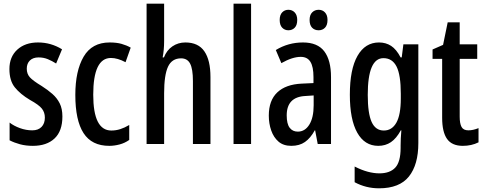

<svg xmlns="http://www.w3.org/2000/svg" viewBox="-20 -780 2628 1040"><path d="M318 -149Q318 -70 275.5 -30Q233 10 158 10Q120 10 88.5 1.5Q57 -7 32 -20V-116Q55 -98 88 -86Q121 -74 155 -74Q187 -74 205 -92.5Q223 -111 223 -143Q223 -171 207 -191.5Q191 -212 142 -239Q90 -270 60.5 -306.5Q31 -343 31 -406Q31 -472 73.5 -511Q116 -550 186 -550Q256 -550 316 -513L284 -436Q262 -450 239 -459.5Q216 -469 189 -469Q159 -469 142 -452.5Q125 -436 125 -408Q125 -380 141.5 -361.5Q158 -343 206 -314Q239 -293 264 -271Q289 -249 303.5 -220Q318 -191 318 -149Z M572 10Q477 10 432.5 -59Q388 -128 388 -266Q388 -396 433 -473Q478 -550 574 -550Q611 -550 638 -542.5Q665 -535 688 -522L660 -443Q617 -466 581 -466Q485 -466 485 -267Q485 -73 583 -73Q608 -73 631.5 -80.5Q655 -88 680 -103V-22Q656 -5 627.5 2.5Q599 10 572 10Z M869 -558Q869 -510 861 -469H868Q883 -508 914 -529Q945 -550 984 -550Q1054 -550 1087 -502Q1120 -454 1120 -363V0H1025V-341Q1025 -406 1010 -435Q995 -464 961 -464Q911 -464 890 -418.5Q869 -373 869 -275V0H774V-760H869Z M1340 0H1245V-760H1340Z M1621 -550Q1700 -550 1736.5 -502Q1773 -454 1773 -362V0H1701L1687 -74H1685Q1662 -32 1632 -11Q1602 10 1558 10Q1515 10 1488.5 -13Q1462 -36 1449 -73.5Q1436 -111 1436 -154Q1436 -236 1482 -279.5Q1528 -323 1614 -327L1678 -330V-363Q1678 -418 1661.5 -445Q1645 -472 1609 -472Q1564 -472 1504 -438L1474 -509Q1541 -550 1621 -550ZM1634 -260Q1533 -255 1533 -155Q1533 -109 1549 -88Q1565 -67 1593 -67Q1632 -67 1655.5 -105Q1679 -143 1679 -210V-263ZM1495 -672Q1495 -699 1508.5 -713Q1522 -727 1542 -727Q1563 -727 1576.5 -712.5Q1590 -698 1590 -672Q1590 -644 1576.5 -630Q1563 -616 1542 -616Q1522 -616 1508.5 -630Q1495 -644 1495 -672ZM1657 -672Q1657 -699 1671 -713Q1685 -727 1706 -727Q1727 -727 1740.5 -712.5Q1754 -698 1754 -672Q1754 -644 1740.5 -630Q1727 -616 1706 -616Q1684 -616 1670.5 -630Q1657 -644 1657 -672Z M2033 -550Q2070 -550 2098.5 -531.5Q2127 -513 2150 -469H2156L2165 -540H2246V-5Q2246 112 2195 176Q2144 240 2033 240Q1962 240 1901 207V122Q1938 141 1971.5 150Q2005 159 2035 159Q2092 159 2121 128Q2150 97 2150 21V8Q2150 -10 2151 -31.5Q2152 -53 2154 -74H2151Q2127 -30 2097.5 -10Q2068 10 2029 10Q1955 10 1915 -61.5Q1875 -133 1875 -267Q1875 -405 1916.5 -477.5Q1958 -550 2033 -550ZM2057 -465Q1972 -465 1972 -266Q1972 -166 1993 -119.5Q2014 -73 2059 -73Q2103 -73 2127 -115.5Q2151 -158 2151 -247V-272Q2151 -374 2128 -419.5Q2105 -465 2057 -465Z M2517 -74Q2530 -74 2543.5 -77Q2557 -80 2572 -86V-9Q2534 10 2487 10Q2428 10 2401.5 -27.5Q2375 -65 2375 -142V-461H2323V-512L2380 -537L2405 -659H2470V-540H2565V-461H2470V-148Q2470 -111 2480 -92.5Q2490 -74 2517 -74Z"/></svg>

Font: Noto Sans Telugu ExtraCondensed Medium
Style: Regular
Weight: 500
Width: 2
Designer: Jelle Bosma - Monotype Design Team
Foundry: Monotype Imaging Inc.
Version: Version 2.005; ttfautohint (v1.8.4.7-5d5b)